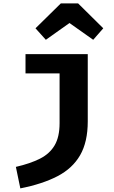

<svg xmlns="http://www.w3.org/2000/svg" viewBox="-20 -856 655 1104"><path d="M484.6 -544.6V-157.9Q484.6 -40 440.8 36.2Q396.9 112.3 310.5 157.2Q224.1 202.1 96.9 227.2L71.3 103.6Q153.8 84.6 209.7 56.4Q265.6 28.2 294.1 -20.3Q322.6 -68.7 322.6 -147.7V-433.8H126.7V-544.6ZM243.6 -627.2 184.1 -693.3 329.7 -836.4H429.2L573.8 -693.3L515.9 -627.2L379.5 -723.6Z"/></svg>

Font: FiraCode Nerd Font
Style: Bold
Weight: 700
Designer: Carrois Corporate, Edenspiekermann AG, Nikita Prokopov
Foundry: Carrois Corporate, Edenspiekermann AG, Nikita Prokopov
Version: Version 6.002;Nerd Fonts 2.1.0